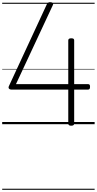

<svg xmlns="http://www.w3.org/2000/svg" viewBox="-20 -1135 885 1755"><path d="M631 14Q617 14 610.5 9Q604 4 604 -5V-316H83Q70 -316 62.5 -324.5Q55 -333 61 -347L409 -1098Q415 -1108 422 -1112Q429 -1116 443 -1115Q453 -1114 458.5 -1110.5Q464 -1107 465.5 -1101Q467 -1095 462 -1086L126 -366H604V-766Q604 -785 631 -785Q646 -785 652 -780.5Q658 -776 658 -766V-366H784Q794 -366 798.5 -361Q803 -356 803 -342Q803 -329 799 -322.5Q795 -316 784 -316H658V-5Q658 14 631 14ZM0 590H845V600H0ZM0 -20H845V0H0ZM0 -505H845V-500H0ZM0 -1110H845V-1100H0Z"/></svg>

Font: Playwrite FR Moderne Guides
Style: Regular
Weight: 400
Designer: Veronika Burian, José Scaglione
Foundry: TypeTogether
Version: Version 1.003